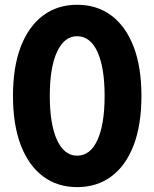

<svg xmlns="http://www.w3.org/2000/svg" viewBox="-20 -767 645 802"><path d="M302.2 14.6Q220.2 14.6 160.2 -30Q100.1 -74.7 67.1 -159.9Q34.2 -245.1 34.2 -366.7Q34.2 -487.8 67.1 -572.8Q100.1 -657.7 160.2 -702.4Q220.2 -747.1 302.2 -747.1Q384.8 -747.1 444.8 -702.4Q504.9 -657.7 537.8 -572.8Q570.8 -487.8 570.8 -366.7Q570.8 -245.1 538.1 -159.9Q505.4 -74.7 445.1 -30Q384.8 14.6 302.2 14.6ZM302.2 -116.7Q356.9 -116.7 387 -182.1Q417 -247.6 417 -366.2Q417 -485.4 387 -550.5Q356.9 -615.7 302.2 -615.7Q248.5 -615.7 218.3 -550.5Q188 -485.4 188 -366.2Q188 -247.6 218.3 -182.1Q248.5 -116.7 302.2 -116.7Z"/></svg>

Font: Kumbh Sans
Style: Bold
Weight: 700
Version: Version 1.005